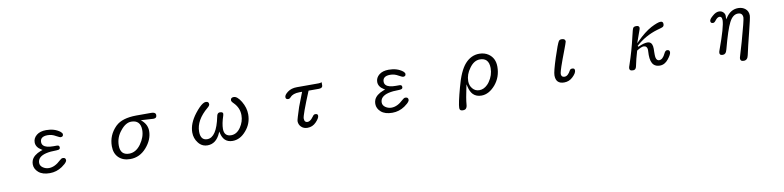

<svg xmlns="http://www.w3.org/2000/svg" viewBox="-8 -1280 9015 2208"><g transform="rotate(-10 4500.0 -176.0)"><path d="M471.7 14.6Q550.8 14.6 617.2 -30.3Q662.6 -61.5 675.3 -84Q680.7 -92.8 680.7 -99.6Q680.7 -115.2 672.9 -123Q665 -130.9 646.5 -130.9Q630.9 -130.9 610.4 -111.3Q541 -44.9 471.7 -44.9Q433.6 -44.9 402.3 -66.4Q370.1 -88.4 370.1 -123Q370.1 -157.7 394 -181.6Q442.9 -230.5 592.8 -230.5Q619.1 -230.5 628.9 -240.2Q634.8 -246.1 634.8 -256.8Q634.8 -270 628.2 -276.6Q621.6 -283.2 605.5 -283.2H565.4Q522.9 -283.2 494.1 -290.5Q465.3 -297.9 449.5 -313.7Q433.6 -329.6 433.6 -354.5Q433.6 -382.3 449.7 -398.4Q471.2 -419.9 520.5 -419.9Q571.3 -419.9 614.7 -393.6Q638.2 -380.9 649.7 -376Q661.1 -371.1 664.1 -371.1Q681.6 -371.1 689.5 -378.9Q696.3 -385.7 696.3 -400.4Q696.3 -413.1 677.2 -430.2Q612.8 -480.5 514.6 -480.5Q443.8 -480.5 402.8 -447.8Q360.4 -413.6 360.4 -364.3Q360.4 -307.6 422.4 -270.5L435.1 -262.7L412.6 -255.4Q327.1 -222.7 303.7 -166.5Q294.9 -144.5 294.9 -119.1Q294.9 -65.4 340.6 -25.4Q386.2 14.6 471.7 14.6Z M1409.2 -47.9Q1360.8 -47.9 1334.5 -73.7Q1306.6 -102.1 1306.6 -159.2Q1306.6 -255.4 1368.7 -329.6Q1429.2 -406.2 1495.1 -406.2Q1546.9 -406.2 1574.2 -378.9Q1603.5 -349.6 1603.5 -290Q1603.5 -208 1546.4 -127.9Q1488.8 -47.9 1409.2 -47.9ZM1411.1 15.6Q1522.5 15.6 1601.1 -74.5Q1679.7 -164.6 1679.7 -265.6Q1679.7 -336.9 1621.6 -390.6L1606.9 -403.3L1752.9 -394.5Q1773.4 -394.5 1783.2 -403.8Q1792 -413.1 1792 -431.6Q1792 -444.8 1784.2 -452.6Q1771 -465.8 1736.3 -465.8H1565.4Q1399.4 -464.8 1324.2 -392.6L1319.8 -388.7Q1226.6 -294.9 1226.6 -166Q1226.6 -81.1 1276.9 -32.7Q1327.1 15.6 1411.1 15.6Z M2313.5 14.6Q2413.6 14.6 2464.4 -99.6L2472.7 -118.2L2477.5 -98.1Q2489.3 -46.4 2517.1 -18.6Q2550.3 14.6 2606.4 14.6Q2695.3 14.6 2764.2 -66.9Q2835 -147 2835 -256.8Q2835 -333 2790 -408.7Q2746.1 -480.5 2705.1 -480.5Q2685.1 -480.5 2676.5 -471.9Q2668 -463.4 2668 -447.3Q2668 -441.4 2673.3 -432.6Q2679.2 -422.9 2693.4 -409.2Q2756.8 -345.7 2756.8 -259.8Q2756.8 -184.6 2711.9 -119.1Q2666.5 -52.7 2601.6 -52.7Q2562.5 -52.7 2541.5 -73.7Q2519.5 -95.7 2519.5 -139.6Q2519.5 -201.2 2549.3 -290L2553.7 -310.5Q2553.7 -320.8 2547.9 -326.7Q2539.1 -335 2517.6 -335Q2510.3 -335 2505.9 -333.5Q2498.5 -330.6 2494.6 -326.7Q2490.7 -322.8 2487.8 -317.9Q2482.4 -308.6 2479.5 -292.5Q2431.2 -55.7 2322.3 -55.7Q2288.6 -55.7 2269 -75.2Q2244.1 -100.1 2244.1 -156.2Q2244.1 -291.5 2388.2 -411.6Q2413.1 -432.1 2413.1 -448.2Q2413.1 -464.4 2405 -472.4Q2397 -480.5 2377.9 -480.5Q2347.7 -480.5 2300.3 -433.1Q2276.9 -409.7 2249.5 -374.5Q2165 -265.1 2165 -161.1Q2165 -92.3 2206.5 -39.6Q2213.9 -29.8 2220.7 -22.9Q2258.3 14.6 2313.5 14.6Z M3481.4 15.6Q3540 15.6 3582 -28.3Q3603 -50.3 3613.5 -68.1Q3624 -85.9 3624 -98.4Q3624 -110.8 3618.2 -116.7Q3610.8 -124 3593.8 -124Q3576.2 -124 3562.5 -102.5Q3552.2 -87.9 3540 -75.2Q3515.1 -50.8 3491.2 -50.8Q3476.1 -50.8 3466.8 -60.1Q3455.1 -71.8 3455.1 -97.7Q3455.1 -136.2 3565.9 -403.3H3681.6Q3711.4 -403.3 3722.7 -415Q3730.5 -422.4 3730.5 -436.5V-472.7Q3715.3 -465.8 3692.4 -465.8H3440.4Q3374.5 -465.8 3331.1 -433.1Q3290 -401.9 3290 -376Q3290 -362.8 3297.1 -355.7Q3304.2 -348.6 3321.3 -348.6Q3335.9 -348.6 3351.1 -365.7Q3381.8 -402.3 3458 -403.3H3480.5H3490.2L3426.3 -237.8Q3381.3 -101.1 3379.9 -80.1Q3379.9 -39.1 3408.2 -11.7Q3422.4 2 3440.2 8.8Q3458 15.6 3481.4 15.6Z M4471.7 14.6Q4550.8 14.6 4617.2 -30.3Q4662.6 -61.5 4675.3 -84Q4680.7 -92.8 4680.7 -99.6Q4680.7 -115.2 4672.9 -123Q4665 -130.9 4646.5 -130.9Q4630.9 -130.9 4610.4 -111.3Q4541 -44.9 4471.7 -44.9Q4433.6 -44.9 4402.3 -66.4Q4370.1 -88.4 4370.1 -123Q4370.1 -157.7 4394 -181.6Q4442.9 -230.5 4592.8 -230.5Q4619.1 -230.5 4628.9 -240.2Q4634.8 -246.1 4634.8 -256.8Q4634.8 -270 4628.2 -276.6Q4621.6 -283.2 4605.5 -283.2H4565.4Q4522.9 -283.2 4494.1 -290.5Q4465.3 -297.9 4449.5 -313.7Q4433.6 -329.6 4433.6 -354.5Q4433.6 -382.3 4449.7 -398.4Q4471.2 -419.9 4520.5 -419.9Q4571.3 -419.9 4614.7 -393.6Q4638.2 -380.9 4649.7 -376Q4661.1 -371.1 4664.1 -371.1Q4681.6 -371.1 4689.5 -378.9Q4696.3 -385.7 4696.3 -400.4Q4696.3 -413.1 4677.2 -430.2Q4612.8 -480.5 4514.6 -480.5Q4443.8 -480.5 4402.8 -447.8Q4360.4 -413.6 4360.4 -364.3Q4360.4 -307.6 4422.4 -270.5L4435.1 -262.7L4412.6 -255.4Q4327.1 -222.7 4303.7 -166.5Q4294.9 -144.5 4294.9 -119.1Q4294.9 -65.4 4340.6 -25.4Q4386.2 14.6 4471.7 14.6Z M5502 -67.4Q5453.6 -67.4 5423.3 -104Q5392.6 -139.2 5392.6 -191.4Q5392.6 -270 5445.8 -340.8Q5498.5 -415 5567.4 -415Q5616.2 -415 5643.1 -388.7Q5672.9 -358.4 5672.9 -295.9Q5672.9 -211.9 5622.6 -140.6Q5611.3 -124 5597.7 -110.8Q5554.2 -67.4 5502 -67.4ZM5237.3 94.7Q5237.3 110.4 5245.1 118.2Q5254.9 127.9 5276.9 127.9Q5298.8 127.9 5310.5 116.2Q5325.2 101.6 5327.1 68.8Q5332 2 5360.4 -129.4L5367.2 -159.7L5374 -129.4Q5387.7 -69.8 5418.9 -38.1Q5455.1 -2 5515.6 -2Q5602.5 -2 5678.2 -89.4Q5752 -177.2 5752 -297.9Q5752 -398.4 5678.7 -449.2Q5633.3 -480.5 5571.3 -480.5Q5475.6 -480.5 5405.3 -401.9Q5335.4 -323.7 5287.1 -138.7Q5237.3 43 5237.3 94.7Z M6380.9 -85Q6380.9 -34.2 6405.3 -9.8Q6429.7 14.6 6478.5 14.6Q6537.1 14.6 6580.1 -27.3Q6624 -69.3 6624 -100.6Q6624 -113.8 6617.4 -120.4Q6610.8 -127 6594.7 -127Q6573.7 -127 6565.4 -111.3Q6533.2 -49.8 6494.1 -49.8Q6466.8 -49.8 6458.5 -69.8Q6455.1 -77.6 6455.1 -88.9Q6455.1 -100.1 6464.8 -133.3Q6471.2 -154.3 6477.1 -172.4Q6504.4 -252.4 6537.6 -337.4Q6572.8 -430.2 6576.2 -446.3Q6576.2 -467.8 6559.6 -475.6Q6548.8 -480.5 6531.7 -480.5Q6512.2 -480.5 6500.5 -466.3Q6491.7 -453.6 6473.9 -407Q6456.1 -360.4 6431.2 -283.2Q6380.9 -127.9 6380.9 -85Z M7497.1 -272.5Q7455.6 -272.5 7389.6 -241.7L7382.3 -252.9Q7492.7 -353 7634.8 -395Q7671.9 -405.3 7680.9 -408.2Q7689.9 -411.1 7692.9 -412.4Q7695.8 -413.6 7698.2 -414.6Q7703.6 -417 7705.8 -418.9Q7708 -420.9 7709.5 -421.9Q7718.8 -431.2 7718.8 -448.2Q7718.8 -465.3 7711.2 -472.9Q7703.6 -480.5 7688 -480.5Q7672.4 -480.5 7643.8 -470.2Q7615.2 -460 7575.7 -439.5Q7494.1 -395 7404.3 -304.7L7382.8 -283.7L7437 -436.5L7440.4 -452.1Q7440.4 -464.8 7433.6 -471.2Q7424.3 -480.5 7403.3 -480.5Q7382.3 -480.5 7371.1 -469.2L7368.7 -466.3Q7359.9 -454.6 7339.8 -364.7Q7305.2 -211.9 7250.5 -51.3Q7241.2 -28.8 7241.2 -14.6Q7241.7 -2 7248 4.9Q7257.8 14.6 7282.2 14.6Q7299.3 14.6 7308.8 4.9Q7318.4 -4.9 7322.3 -23.9Q7338.9 -106.9 7367.2 -200.7Q7421.9 -235.4 7447.3 -235.4Q7466.8 -235.4 7478 -224.1Q7491.2 -210.9 7491.2 -183.6L7489.3 -127.9Q7489.7 -45.9 7523.9 -11.2Q7549.8 14.6 7595.7 14.6Q7652.8 14.6 7694.8 -38.6Q7736.3 -91.3 7736.3 -116.2Q7736.3 -135.7 7723.6 -142.1Q7716.3 -145.5 7704.1 -145.5Q7686 -145.5 7671.4 -115.2Q7640.1 -47.9 7598.6 -47.9Q7584 -47.9 7574.7 -57.1Q7565.4 -66.4 7561.5 -82.3Q7557.6 -98.1 7557.6 -121.1V-149.4L7558.6 -188.5Q7558.6 -254.9 7521 -268.6Q7510.7 -272.5 7497.1 -272.5Z M8515.6 94.7Q8515.6 110.4 8523.4 118.2Q8533.2 127.9 8555.7 127.9Q8577.1 127.9 8590.8 114.3Q8604.5 100.6 8610.4 71.8Q8630.9 -24.9 8671.9 -186Q8691.9 -264.6 8702.4 -312.5Q8712.9 -360.4 8712.9 -373Q8712.9 -423.3 8679 -451.9Q8645 -480.5 8594.7 -480.5Q8507.3 -480.5 8451.2 -395.5L8438.5 -377V-404.8L8439.5 -415.5Q8439.5 -440.9 8420.9 -460Q8400.4 -480.5 8371.1 -480.5Q8333.5 -480.5 8294.4 -444.8Q8253.9 -410.6 8253.9 -389.6Q8253.9 -371.6 8265.6 -365.7Q8272.5 -362.3 8283.2 -362.3Q8298.3 -362.3 8313 -381.8Q8340.8 -418.9 8365.2 -418.9Q8377 -418.9 8384.8 -411.6Q8395.5 -400.4 8395.5 -375Q8395.5 -299.3 8301.3 -43.5Q8293 -22.9 8293 -10Q8293 2.9 8299.8 9.8Q8308.6 18.6 8330.1 18.6Q8347.7 18.6 8359.4 6.8Q8372.6 -6.3 8379.9 -36.1Q8439.9 -262.2 8479.5 -336.9Q8521 -418.9 8582 -418.9Q8618.2 -418.9 8630.4 -393.6Q8636.7 -381.3 8636.7 -363.3Q8636.7 -335 8568.8 -91.8L8522.9 63.5Q8515.6 85.9 8515.6 94.7Z"/></g></svg>

Font: YuPearl-Light
Style: Light
Weight: 300
Designer: Max Yao
Foundry: Max-Everyday
Version: Version 1.011; ttfautohint (v1.8.3)